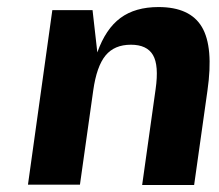

<svg xmlns="http://www.w3.org/2000/svg" viewBox="-20 -529 626 550"><path d="M245.1 -500 258.8 -378.9Q282.7 -446.3 325 -477.5Q367.2 -508.8 434.1 -508.8Q524.4 -508.8 558.3 -451.7Q592.3 -394.5 574.2 -269L536.1 1H387.2L425.8 -273.9Q435.5 -341.8 418.2 -371.3Q400.9 -400.9 355 -400.9Q307.6 -400.9 282.2 -369.9Q256.8 -338.9 247.1 -270L209 0H60.1L129.9 -500Z"/></svg>

Font: Fivo Sans Modern
Style: Italic
Weight: 700
Designer: Alexander Slobzheninov
Foundry: Alexander Slobzheninov
Version: 1.0